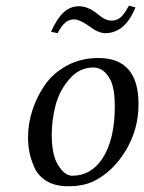

<svg xmlns="http://www.w3.org/2000/svg" viewBox="-20 -642 505 672"><path d="M161.1 -169.9Q161.1 -99.1 184.1 -63Q207 -26.9 232.9 -26.9Q298.8 -26.9 338.9 -87.9Q381.8 -153.8 381.8 -270Q381.8 -331.1 366.7 -361.8Q344.2 -405.8 306.2 -405.8Q257.3 -405.8 222.2 -364.5Q187 -323.2 174.1 -272Q161.1 -220.7 161.1 -169.9ZM78.1 -162.1Q78.1 -209 93.5 -256.6Q108.9 -304.2 137.9 -345.7Q167 -387.2 215.6 -413.1Q264.2 -439 324.2 -439Q465.3 -439 464.8 -276.9Q464.8 -189.9 420.9 -116.5Q377 -43 310.1 -8.8Q272 10.3 217.8 9.8Q172.9 9.8 142.8 -8.5Q112.8 -26.9 99.9 -56.9Q86.9 -86.9 82.5 -111.6Q78.1 -136.2 78.1 -162.1ZM370.6 -569.8Q388.2 -569.8 401.6 -580.8Q415 -591.8 431.2 -622.1L454.1 -616.2Q418 -526.4 348.6 -525.9Q323.7 -525.9 290 -551.8Q258.3 -573.7 240.7 -574.2Q221.7 -574.2 208.3 -562.7Q194.8 -551.3 181.6 -525.9L158.7 -530.8Q178.7 -576.2 202.1 -598.1Q225.6 -620.1 256.8 -620.1Q288.6 -620.1 323.2 -591.8Q348.1 -569.8 370.6 -569.8Z"/></svg>

Font: Linux Libertine
Style: Italic
Weight: 400
Italic angle: -12°
Designer: Philipp H. Poll
Foundry: Philipp H. Poll
Version: Version 5.1.6 ; ttfautohint (v0.9)